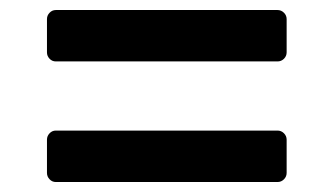

<svg xmlns="http://www.w3.org/2000/svg" viewBox="-20 -515 658 381"><path d="M73.2 -171.9V-237.8Q73.2 -245.1 78.4 -250.5Q83.5 -255.9 90.8 -255.9H530.8Q538.1 -255.9 543.5 -250.5Q548.8 -245.1 548.8 -237.8V-171.9Q548.8 -164.6 543.5 -159.2Q538.1 -153.8 530.8 -153.8H90.8Q83.5 -153.8 78.4 -159.2Q73.2 -164.6 73.2 -171.9ZM73.2 -411.1V-477.1Q73.2 -484.4 78.4 -489.7Q83.5 -495.1 90.8 -495.1H530.8Q538.1 -495.1 543.5 -489.7Q548.8 -484.4 548.8 -477.1V-411.1Q548.8 -403.8 543.5 -398.4Q538.1 -393.1 530.8 -393.1H90.8Q83.5 -393.1 78.4 -398.4Q73.2 -403.8 73.2 -411.1Z"/></svg>

Font: Fragment Mono
Style: Bold
Weight: 700
Designer: Wei Huang based on Nimbus Sans by URW Studio, based on Helvetica by Max Miedinger.
Foundry: Wei Huang
Version: Version 1.011